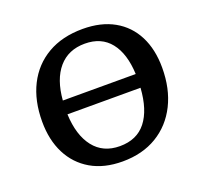

<svg xmlns="http://www.w3.org/2000/svg" viewBox="-126 -858 1062 1015"><g transform="rotate(-20 405.0 -350.5)"><path d="M69 -328Q69 -446 113 -533Q157 -620 239.5 -668Q322 -716 437 -716Q540 -716 613 -675Q686 -634 724.5 -558.5Q763 -483 763 -380Q763 -262 718.5 -173Q674 -84 592 -34.5Q510 15 398 15Q294 15 220.5 -28Q147 -71 108 -148Q69 -225 69 -328ZM421 -639Q328 -639 273.5 -575.5Q219 -512 210 -396H620Q615 -512 564.5 -575.5Q514 -639 421 -639ZM412 -66Q508 -66 559.5 -131.5Q611 -197 619 -319H208Q213 -200 265.5 -133Q318 -66 412 -66Z"/></g></svg>

Font: Literata 7pt SemiBold
Style: Italic
Weight: 600
Italic angle: -2°
Designer: Latin by Veronika Burian and Jose Scaglione. Greek by Irene Vlachou. Cyrillic by Vera Evstafieva
Foundry: TypeTogether
Version: Version 3.002